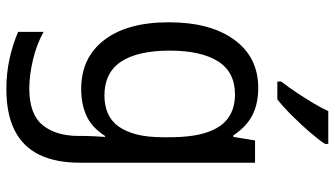

<svg xmlns="http://www.w3.org/2000/svg" viewBox="-244 -562 1051 603"><g transform="rotate(90 281.5 -260.5)"><path d="M259 245Q210 245 164.5 235Q119 225 80 208V128Q119 150 168 161.5Q217 173 258 173Q339 173 373 131Q407 89 407 17V-5Q407 -17 408 -32Q409 -47 410 -65H407Q381 -24 344.5 -7Q308 10 259 10Q161 10 105.5 -62.5Q50 -135 50 -265Q50 -396 105 -471Q160 -546 256 -546Q306 -546 342 -527.5Q378 -509 405 -468H410L421 -536H491V14Q491 90 466 141.5Q441 193 389.5 219Q338 245 259 245ZM280 -63Q311 -63 335.5 -73.5Q360 -84 376.5 -106.5Q393 -129 402 -163.5Q411 -198 411 -246V-267Q411 -340 395.5 -385.5Q380 -431 350 -452Q320 -473 277 -473Q206 -473 172.5 -419.5Q139 -366 139 -268Q139 -168 173.5 -115.5Q208 -63 280 -63ZM236 -618Q253 -640 270 -665.5Q287 -691 303 -717.5Q319 -744 329 -766H432V-756Q420 -737 395.5 -708.5Q371 -680 343 -652Q315 -624 292 -606H236Z"/></g></svg>

Font: Noto Sans Mono SemiCondensed
Style: Regular
Weight: 400
Width: 4
Designer: Monotype Design Team
Foundry: Monotype Imaging Inc.
Version: Version 2.010